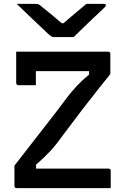

<svg xmlns="http://www.w3.org/2000/svg" viewBox="-20 -965 640 985"><path d="M548 0H65Q60 0 57 -3Q54 -6 54 -11V-115Q96 -169 137 -222Q178 -275 221.5 -330.5Q265 -386 310 -446Q329 -472 344.5 -490.5Q360 -509 373.5 -523.5Q387 -538 401 -551Q415 -564 430.5 -577Q446 -590 466 -606L437 -560V-624L455 -600Q390 -600 342.5 -600Q295 -600 257 -600Q219 -600 182 -600H152Q130 -600 114 -606Q98 -612 87 -624Q76 -636 70 -655Q64 -674 63 -700H535Q539 -700 541 -698.5Q543 -697 544.5 -695Q546 -693 546 -689V-585Q521 -554 485.5 -509.5Q450 -465 406.5 -408.5Q363 -352 314 -286Q290 -253 272 -230Q254 -207 238.5 -190.5Q223 -174 208.5 -160Q194 -146 177.5 -131.5Q161 -117 141 -99L165 -138V-73L148 -100Q213 -100 268 -100Q323 -100 370.5 -100Q418 -100 460 -100H537Q542 -100 545 -97Q548 -94 548 -89Q548 -67 548 -44.5Q548 -22 548 0ZM164 -528Q140 -528 119 -528Q98 -528 74 -528Q71 -528 68.5 -529.5Q66 -531 64.5 -533.5Q63 -536 63 -539Q63 -556 63 -576.5Q63 -597 63 -619Q63 -641 63 -662Q63 -683 63 -700Q103 -700 125 -692Q147 -684 155.5 -666Q164 -648 164 -618Q164 -605 164 -589Q164 -573 164 -557Q164 -541 164 -528ZM358 -775Q347 -775 326.5 -775Q306 -775 286.5 -775Q267 -775 256 -775Q249 -775 243 -778.5Q237 -782 223 -795Q215 -803 197.5 -819.5Q180 -836 157 -857.5Q134 -879 110.5 -902Q87 -925 66 -945Q87 -945 113 -945Q139 -945 160 -945Q171 -945 176 -943.5Q181 -942 189 -935Q205 -923 238.5 -895Q272 -867 320 -826L267 -846Q283 -846 299.5 -846Q316 -846 332 -846L280 -824Q327 -865 362 -894Q397 -923 423 -945H512Q516 -945 518.5 -944.5Q521 -944 522 -942.5Q523 -941 523 -938Q523 -934 519.5 -930Q516 -926 501 -912Q488 -900 469 -882Q450 -864 429 -844Q408 -824 389.5 -805.5Q371 -787 358 -775Z"/></svg>

Font: Recursive Medium
Style: Regular
Weight: 500
Version: Version 1.085